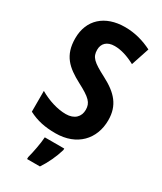

<svg xmlns="http://www.w3.org/2000/svg" viewBox="-232 -807 939 1111"><g transform="rotate(30 238.0 -251.5)"><path d="M444 -208C444 -307 393 -363 297 -413C207 -460 184 -480 184 -530C184 -570 210 -599 262 -599C304 -599 350 -585 400 -558L440 -679C387 -706 326 -724 260 -724C125 -724 41 -647 41 -524C41 -409 98 -360 190 -311C278 -265 301 -242 301 -195C301 -150 271 -116 212 -116C158 -116 92 -136 36 -169V-30C92 -1 146 10 216 10C359 10 444 -82 444 -208ZM305 71V61H175C173 101 159 172 149 208V221H235C265 176 290 122 305 71Z"/></g></svg>

Font: Noto Sans Thai Looped Condensed
Style: Bold
Weight: 700
Width: 3
Designer: Sasikarn Vongin, Ben Mitchell
Foundry: The Fontpad Ltd
Version: Version 1.001